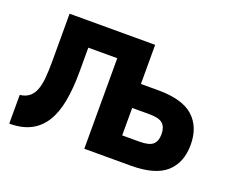

<svg xmlns="http://www.w3.org/2000/svg" viewBox="-93 -678 997 835"><g transform="rotate(20 405.0 -260.5)"><path d="M16 -124Q42 -127 58.5 -140Q75 -153 84 -176Q93 -199 96 -232.5Q99 -266 99 -309V-530H495V-349H575Q687 -349 738 -303Q789 -257 789 -174Q789 -91 738 -45.5Q687 0 575 0H360V-419H226V-309Q226 -231 215 -171.5Q204 -112 179 -72Q154 -32 114 -11.5Q74 9 16 9ZM575 -111Q620 -111 637 -126.5Q654 -142 654 -174Q654 -206 637 -222Q620 -238 575 -238H495V-111Z"/></g></svg>

Font: 
Style: 㨦
Weight: 700
Designer: A.Korolkova, Vitaly Kuzmin
Foundry: ParaType Ltd
Version: Version 2.000